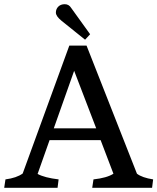

<svg xmlns="http://www.w3.org/2000/svg" viewBox="-20 -894 749 914"><path d="M0 0 6 -40Q59 -47 88 -68L310 -677H392L632 -67Q657 -48 709 -40L704 0H419L425 -40Q489 -47 520 -67L459 -227H216L159 -66Q192 -48 259 -40L254 0ZM236 -283H438L333 -557ZM273 -795Q246 -817 246 -834Q246 -851 257.5 -862.5Q269 -874 288.5 -874Q308 -874 319 -856L409 -731L385 -705Z"/></svg>

Font: Cambo
Style: Regular
Weight: 400
Designer: Carolina Giovagnoli, Andres Torresi
Foundry: Carolina Giovagnoli, Andres Torresi
Version: Version 2.001